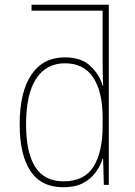

<svg xmlns="http://www.w3.org/2000/svg" viewBox="-20 -780 570 810"><path d="M247 10Q154 10 108.5 -58.5Q63 -127 63 -255Q63 -392 112.5 -465Q162 -538 253 -538Q323 -538 361.5 -501.5Q400 -465 413 -418H415Q413 -477 413 -527V-735H113V-760H439V0H418L415 -111H413Q403 -79 382.5 -51.5Q362 -24 329 -7Q296 10 247 10ZM248 -15Q336 -15 374.5 -77Q413 -139 413 -248V-284Q413 -392 373.5 -452.5Q334 -513 254 -513Q175 -513 132.5 -448Q90 -383 90 -255Q90 -137 128.5 -76Q167 -15 248 -15Z"/></svg>

Font: Noto Sans Mono Condensed Thin
Style: Regular
Weight: 100
Width: 3
Designer: Monotype Design Team
Foundry: Monotype Imaging Inc.
Version: Version 2.014; ttfautohint (v1.8.4.7-5d5b)